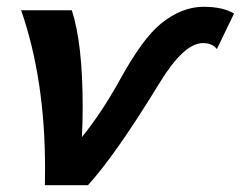

<svg xmlns="http://www.w3.org/2000/svg" viewBox="-20 -543 712 568"><path d="M456.1 -473.1Q517.6 -522.9 582 -522.9Q639.2 -522.9 672.4 -502.9L621.6 -397.9Q607.9 -415.5 580.1 -415.5Q523.9 -415.5 451.2 -296.4Q322.3 -85.4 240.2 4.9H112.8L113.3 -44.4Q113.3 -309.1 42.5 -512.7H192.4Q224.6 -415 224.6 -226.1Q224.6 -178.7 222.2 -137.2Q281.7 -210.9 334.5 -306.6Q401.9 -429.2 456.1 -473.1Z"/></svg>

Font: Cadman
Style: Bold Italic
Weight: 700
Italic angle: -12°
Designer: Paul James MIller
Foundry: High-Logic / Made with FontCreator
Version: Version 2.114;March 28, 2021;FontCreator 13.0.0.2683 64-bit